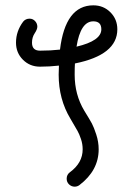

<svg xmlns="http://www.w3.org/2000/svg" viewBox="-20 -430 500 720"><path d="M360 -320Q360 -350 330 -350Q282 -350 267 -255Q360 -277 360 -320ZM120 -330Q120 -320 110 -305Q100 -290 100 -270Q100 -240 130 -240Q169 -240 205 -244Q225 -410 330 -410Q368 -410 394 -384Q420 -358 420 -320Q420 -224 261 -192Q260 -179 260 -150Q260 -75 296 -15Q317 19 324.5 33Q332 47 341 74.5Q350 102 350 130Q350 209 278 264Q270 270 260 270Q248 270 239 261.5Q230 253 230 240Q230 225 242 216Q290 181 290 130Q290 110 283.5 91Q277 72 271 61.5Q265 51 244 15Q200 -58 200 -150Q200 -156 200.5 -167Q201 -178 201 -184Q166 -180 130 -180Q92 -180 66 -206Q40 -232 40 -270Q40 -313 67 -349Q76 -360 91 -360Q103 -360 111.5 -351Q120 -342 120 -330Z"/></svg>

Font: Pecita
Style: Book
Weight: 400
Width: 7
Version: Version 4.3